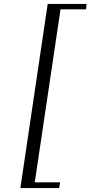

<svg xmlns="http://www.w3.org/2000/svg" viewBox="-20 -805 458 971"><path d="M83 146 221.2 -785.2H418L415 -757.8H286.1L155.8 117.2H284.2L278.8 146Z"/></svg>

Font: Dehuti
Style: Bold-Italic
Weight: 700
Version: Version 1.2